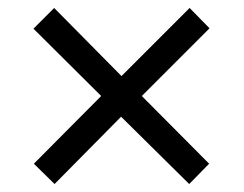

<svg xmlns="http://www.w3.org/2000/svg" viewBox="-20 -594 612 482"><path d="M456 -574 285 -403 116 -574 64 -522 234 -353 65 -183 117 -132 284 -301 455 -132 505 -183 336 -353 506 -523Z"/></svg>

Font: Noto Sans Hebrew Droid
Style: Bold
Weight: 700
Designer: Monotype Design Team
Foundry: Monotype Imaging Inc.
Version: Version 1.100